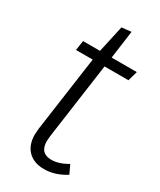

<svg xmlns="http://www.w3.org/2000/svg" viewBox="-173 -715 655 786"><g transform="rotate(30 154.5 -322.0)"><path d="M131 -119Q129 -101 129 -95Q129 -37 183 -37Q218 -37 259 -61L278 -21Q228 11 176 11Q128 11 100.5 -16.5Q73 -44 73 -94Q73 -101 75 -121L125 -477H46L53 -523H133L161 -650L206 -655L188 -523H307L294 -477H181Z"/></g></svg>

Font: Fira Sans Condensed Light
Style: Italic
Weight: 300
Width: 3
Italic angle: -8°
Designer: Carrois Corporate & Edenspiekermann AG
Foundry: Carrois Corporate GbR & Edenspiekermann AG
Version: Version 4.203